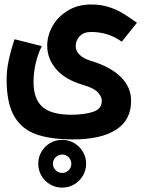

<svg xmlns="http://www.w3.org/2000/svg" viewBox="-20 -574 640 856"><path d="M9.5 -220Q9.5 -261 18.8 -305Q28 -349 45 -399L166.5 -368.5Q150 -336.5 139.8 -294.5Q129.5 -252.5 129.5 -208.5Q129.5 -132.5 169.2 -97.5Q209 -62.5 298 -62.5Q355 -62.5 394.5 -75.2Q434 -88 434 -125.5Q434 -142 417 -161.5Q400 -181 350 -195.5Q270 -219 230.2 -265.8Q190.5 -312.5 190.5 -370Q190.5 -416.5 215 -459Q239.5 -501.5 284 -527.8Q328.5 -554 386 -554Q428.5 -554 463.2 -543.2Q498 -532.5 525 -516.2Q552 -500 590.5 -472.5L523 -388Q463 -431.5 386.5 -431.5Q353.5 -431.5 335.5 -412.8Q317.5 -394 317.5 -367.5Q317.5 -347.5 334.5 -330.2Q351.5 -313 383 -303.5Q472.5 -276.5 518.5 -231Q564.5 -185.5 564.5 -124.5Q564.5 -38 496.8 4.8Q429 47.5 307 47.5Q203.5 47.5 139.2 24Q75 0.5 42.2 -57.8Q9.5 -116 9.5 -220ZM150.5 156Q150.5 127 164.8 102.5Q179 78 203.5 63.8Q228 49.5 257 49.5Q286 49.5 310.5 63.8Q335 78 349.5 102.5Q364 127 364 156Q364 185 349.5 209.5Q335 234 310.5 248.2Q286 262.5 257 262.5Q228 262.5 203.5 248.2Q179 234 164.8 209.5Q150.5 185 150.5 156ZM257 197Q274 197 286 185Q298 173 298 156Q298 139 286 127Q274 115 257 115Q240.5 115 228.2 127Q216 139 216 156Q216 173 228.2 185Q240.5 197 257 197Z"/></svg>

Font: JuliaMono Black
Style: Italic
Weight: 900
Italic angle: -9°
Monospace: yes
Designer: cormullion
Foundry: corm
Version: Version 0.057; ttfautohint (v1.8.4)